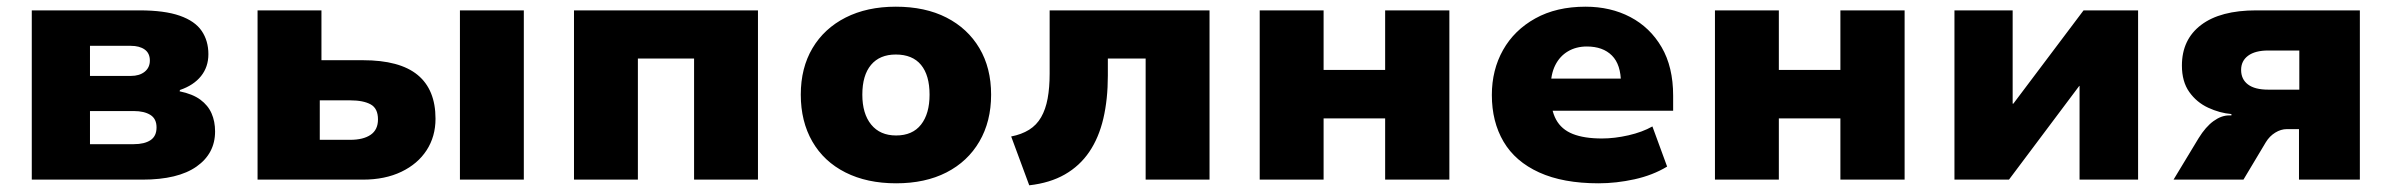

<svg xmlns="http://www.w3.org/2000/svg" viewBox="-20 -537 7150 574"><path d="M75 0V-506H397Q472 -506 517.5 -490Q563 -474 583 -444.5Q603 -415 603 -375Q603 -337 581 -309.5Q559 -282 518 -268L517 -264Q556 -256 579 -239Q602 -222 612.5 -198Q623 -174 623 -144Q623 -78 567.5 -39Q512 0 406 0ZM249 -106H380Q412 -106 430 -118Q448 -130 448 -156Q448 -182 429.5 -193.5Q411 -205 380 -205H249ZM249 -310H371Q397 -310 412.5 -322.5Q428 -335 428 -356Q428 -378 412.5 -389Q397 -400 371 -400H249Z M750 0V-506H941V-357H1065Q1175 -357 1228.5 -313Q1282 -269 1282 -182Q1282 -129 1255.5 -88Q1229 -47 1180 -23.5Q1131 0 1065 0ZM936 -119H1027Q1066 -119 1088 -134Q1110 -149 1110 -180Q1110 -213 1088 -225Q1066 -237 1027 -237H936ZM1355 0V-506H1546V0Z M1696 0V-506H2246V0H2055V-362H1887V0Z M2659 11Q2572 11 2507.5 -21.5Q2443 -54 2408.5 -114Q2374 -174 2374 -254Q2374 -334 2409 -393Q2444 -452 2508 -484.5Q2572 -517 2658 -517Q2746 -517 2809.5 -484.5Q2873 -452 2908 -393Q2943 -334 2943 -254Q2943 -174 2908 -114Q2873 -54 2809.5 -21.5Q2746 11 2659 11ZM2659 -132Q2708 -132 2733.5 -164.5Q2759 -197 2759 -254Q2759 -312 2733.5 -343Q2708 -374 2658 -374Q2610 -374 2584 -343Q2558 -312 2558 -254Q2558 -197 2584.5 -164.5Q2611 -132 2659 -132Z M3057 17 3003 -129Q3034 -135 3056.5 -149Q3079 -163 3092.5 -186.5Q3106 -210 3112 -242.5Q3118 -275 3118 -317V-506H3596V0H3405V-362H3292V-311Q3292 -240 3278.5 -182.5Q3265 -125 3236.5 -83Q3208 -41 3163.5 -15.5Q3119 10 3057 17Z M3746 0V-506H3937V-328H4121V-506H4313V0H4121V-183H3937V0Z M4759 11Q4653 11 4581.5 -21.5Q4510 -54 4475 -113.5Q4440 -173 4440 -253Q4440 -328 4473.5 -387.5Q4507 -447 4570 -482Q4633 -517 4720 -517Q4795 -517 4854 -486Q4913 -455 4947.5 -396Q4982 -337 4982 -251V-206H4593V-302H4835L4826 -288Q4826 -344 4799 -371Q4772 -398 4724 -398Q4692 -398 4667.5 -383.5Q4643 -369 4629.5 -342Q4616 -315 4616 -276V-256Q4616 -209 4632 -179.5Q4648 -150 4682 -136.5Q4716 -123 4769 -123Q4807 -123 4848.5 -132.5Q4890 -142 4920 -159L4964 -39Q4921 -13 4866.5 -1Q4812 11 4759 11Z M5107 0V-506H5298V-328H5482V-506H5674V0H5482V-183H5298V0Z M5823 0V-506H5997V-227H5999L6209 -506H6372V0H6197V-280H6196L5986 0Z M6478 0 6553 -124Q6574 -158 6597.5 -175Q6621 -192 6644 -192H6651V-196Q6616 -199 6581.5 -215Q6547 -231 6525 -262Q6503 -293 6503 -341Q6503 -419 6560.5 -462.5Q6618 -506 6725 -506H7035V0H6853V-151H6817Q6799 -151 6782 -140.5Q6765 -130 6754 -112L6687 0ZM6761 -269H6854V-386H6761Q6722 -386 6701 -370.5Q6680 -355 6680 -328Q6680 -300 6700.5 -284.5Q6721 -269 6761 -269Z"/></svg>

Font: Nunito Sans 7pt Black
Style: Regular
Weight: 900
Designer: Vernon Adams
Foundry: Vernon Adams
Version: Version 3.101;gftools[0.9.27]